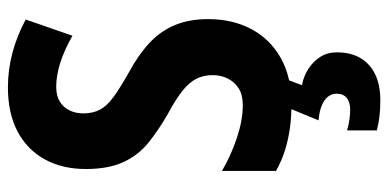

<svg xmlns="http://www.w3.org/2000/svg" viewBox="-274 -490 1004 497"><g transform="rotate(-90 228.5 -242.0)"><path d="M427 -206Q427 -142 401 -93.5Q375 -45 326 -17.5Q277 10 207 10Q175 10 145.5 6Q116 2 88.5 -6.5Q61 -15 34 -30V-170Q75 -146 120.5 -131Q166 -116 204 -116Q231 -116 247.5 -126.5Q264 -137 273 -154.5Q282 -172 282 -194Q282 -218 272.5 -236.5Q263 -255 241 -272.5Q219 -290 180 -311Q140 -334 107.5 -360Q75 -386 57 -425Q39 -464 39 -522Q39 -584 64.5 -629.5Q90 -675 137 -699.5Q184 -724 250 -724Q297 -724 341 -712Q385 -700 426 -678L384 -557Q347 -578 314 -588.5Q281 -599 252 -599Q229 -599 214 -590Q199 -581 191 -565Q183 -549 183 -529Q183 -504 192.5 -486Q202 -468 225 -451Q248 -434 289 -411Q335 -386 365.5 -357.5Q396 -329 411.5 -292Q427 -255 427 -206ZM341 128Q341 163 326.5 188Q312 213 284.5 226.5Q257 240 216 240Q193 240 173.5 237.5Q154 235 139 231V154Q153 158 167 160Q181 162 192 162Q212 162 223 153Q234 144 234 127Q234 108 216.5 95.5Q199 83 165 80L198 0H270L256 37Q281 42 299.5 54.5Q318 67 329.5 85Q341 103 341 128Z"/></g></svg>

Font: Noto Sans Display Condensed
Style: Bold
Weight: 700
Width: 3
Designer: Monotype Design Team
Foundry: Monotype Imaging Inc.
Version: Version 2.003